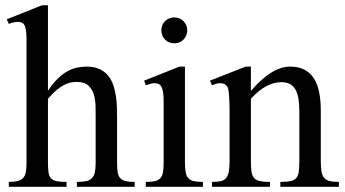

<svg xmlns="http://www.w3.org/2000/svg" viewBox="-20 -715 1319 735"><path d="M274.4 0V-18.6Q295.9 -18.6 309.6 -21.5Q323.2 -24.4 331.5 -32.5Q339.8 -40.5 343 -54.9Q346.2 -69.3 346.2 -91.8V-258.8Q346.2 -280.8 345.9 -305.7Q345.7 -330.6 339.6 -351.8Q333.5 -373 318.6 -387.2Q303.7 -401.4 274.4 -401.4Q263.2 -401.4 251.2 -399.2Q239.3 -397 225.8 -390.1Q212.4 -383.3 197 -370.6Q181.6 -357.9 163.6 -336.9V-91.8Q163.6 -69.3 165.8 -54.9Q168 -40.5 175.3 -32.5Q182.6 -24.4 196.8 -21.5Q210.9 -18.6 234.9 -18.6V0H13.7V-18.6Q35.6 -18.6 49.1 -22.5Q62.5 -26.4 69.6 -34.9Q76.7 -43.5 79.1 -57.4Q81.5 -71.3 81.5 -91.8V-564Q81.5 -599.1 75.2 -615.2Q68.8 -631.3 48.8 -631.3Q42.5 -631.3 33.4 -629.6Q24.4 -627.9 13.7 -623.5L5.9 -641.1L140.6 -694.8H163.6V-367.7Q183.1 -397 202.1 -415Q221.2 -433.1 239.7 -443.1Q258.3 -453.1 276.4 -456.5Q294.4 -460 312 -460Q340.3 -460 359.9 -451.2Q379.4 -442.4 392.3 -427.2Q405.3 -412.1 412.6 -392.1Q419.9 -372.1 423.3 -349.9Q426.8 -327.6 427.5 -304.2Q428.2 -280.8 428.2 -258.8V-91.8Q428.2 -70.3 430.4 -56.2Q432.6 -42 439.7 -33.7Q446.8 -25.4 460 -22Q473.1 -18.6 495.6 -18.6V0Z M696.8 -599.6Q696.8 -578.6 682.9 -564Q668.9 -549.3 647.5 -549.3Q626 -549.3 611.8 -563.5Q597.7 -577.6 597.7 -599.6Q597.7 -610.4 601.6 -619.4Q605.5 -628.4 612.3 -634.8Q619.1 -641.1 628.2 -644.8Q637.2 -648.4 647.5 -648.4Q657.7 -648.4 666.7 -644.5Q675.8 -640.6 682.4 -634Q689 -627.4 692.9 -618.7Q696.8 -609.9 696.8 -599.6ZM538.1 0V-18.6Q559.1 -18.6 572.5 -21.5Q585.9 -24.4 593.5 -32.5Q601.1 -40.5 603.8 -54.9Q606.4 -69.3 606.4 -91.8V-331.1Q606.4 -363.3 599.4 -379.9Q592.3 -396.5 572.8 -396.5Q565.9 -396.5 557.6 -394.5Q549.3 -392.6 538.1 -388.7L531.7 -406.2L667 -460H688V-91.8Q688 -69.3 690.9 -54.9Q693.8 -40.5 701.4 -32.5Q709 -24.4 722.4 -21.5Q735.8 -18.6 756.8 -18.6V0Z M1053.2 0V-18.6Q1078.1 -18.6 1092.5 -21.7Q1106.9 -24.9 1114.5 -33.9Q1122.1 -43 1124 -59.1Q1126 -75.2 1126 -101.1V-283.7Q1126 -314 1122.6 -336.2Q1119.1 -358.4 1110.8 -372.6Q1102.5 -386.7 1089.4 -393.6Q1076.2 -400.4 1056.2 -400.4Q1027.8 -400.4 998.8 -384.8Q969.7 -369.1 940.4 -336.9V-101.1Q940.4 -74.7 942.6 -58.6Q944.8 -42.5 952.6 -33.7Q960.4 -24.9 974.9 -21.7Q989.3 -18.6 1013.7 -18.6V0H791.5V-18.6Q812.5 -18.6 825.7 -21.7Q838.9 -24.9 846.2 -34.2Q853.5 -43.5 856.2 -59.6Q858.9 -75.7 858.9 -101.1V-267.6Q858.9 -307.6 857.9 -330.6Q856.9 -353.5 855.2 -365.7Q853.5 -377.9 850.8 -382.3Q848.1 -386.7 844.2 -389.6Q828.1 -403.8 791.5 -388.7L783.7 -406.2L920.4 -460H940.4V-366.7Q1020 -460 1090.8 -460Q1123.5 -460 1146 -448Q1168.5 -436 1182.1 -414.1Q1195.8 -392.1 1201.9 -361.3Q1208 -330.6 1208 -293V-101.1Q1208 -76.2 1210.4 -60.1Q1212.9 -43.9 1220.2 -34.9Q1227.5 -25.9 1241.2 -22.2Q1254.9 -18.6 1277.3 -18.6V0Z"/></svg>

Font: Doulos SIL Afr
Style: Regular
Weight: 400
Designer: Walt Agee, Victor Gaultney, Peter Martin, Debbi Hosken, Becca Hirsbrunner
Foundry: SIL International
Version: Version 5.000